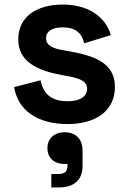

<svg xmlns="http://www.w3.org/2000/svg" viewBox="-20 -530 564 842"><path d="M276 14C402 14 484 -45 484 -149C484 -253 396 -285 284 -305L256 -310C210 -318 182 -331 182 -363C182 -392 208 -410 256 -410C304 -410 338 -391 349 -340L466 -376C443 -456 367 -510 256 -510C138 -510 60 -455 60 -357C60 -259 146 -220 250 -201L278 -196C337 -185 362 -171 362 -140C362 -109 334 -86 276 -86C218 -86 171 -108 158 -178L42 -148C59 -44 146 14 276 14ZM188 120C188 161 216 189 263 189H276V195C276 222 265 233 235 233H205V292H238C306 292 342 258 342 198V130C342 78 310 50 264 50C218 50 188 77 188 120Z"/></svg>

Font: Meta Space
Style: Bold
Weight: 700
Designer: Meta Pool / Florian Karsten
Foundry: Meta Pool / Florian Karsten
Version: Version 2.000;Glyphs 3.1.1 (3137)